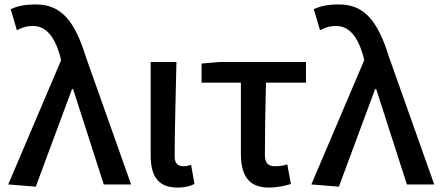

<svg xmlns="http://www.w3.org/2000/svg" viewBox="-20 -830 1981 864"><path d="M141 10 304 -429H309L447 0H570L366 -575C317 -733 257 -810 142 -810C88 -810 58 -802 28 -789L56 -694C77 -705 97 -713 129 -713C186 -713 225 -667 250 -580L255 -559L17 0Z M779 14C815 14 836 7 855 -2L840 -88C828 -84 816 -82 807 -82C781 -82 766 -93 766 -126C766 -246 771 -408 774 -551H658V-133C658 -41 688 14 779 14Z M1189 14C1228 14 1263 6 1289 -2L1273 -90C1253 -84 1236 -82 1217 -82C1188 -82 1172 -95 1172 -134C1172 -230 1174 -343 1177 -458H1357V-551H966L887 -544V-458H1064V-140C1064 -44 1096 14 1189 14Z M1505 10 1668 -429H1673L1811 0H1934L1730 -575C1681 -733 1621 -810 1506 -810C1452 -810 1422 -802 1392 -789L1420 -694C1441 -705 1461 -713 1493 -713C1550 -713 1589 -667 1614 -580L1619 -559L1381 0Z"/></svg>

Font: ChiuKong Gothic CL Medium
Style: Regular
Weight: 500
Designer: Ryoko NISHIZUKA 西塚涼子 (kana, bopomofo & ideographs); Paul D. Hunt (Latin, Greek & Cyrillic); Sandoll Communications 산돌커뮤니
Foundry: Adobe
Version: Version 1.300